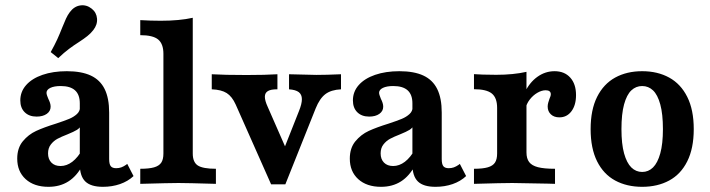

<svg xmlns="http://www.w3.org/2000/svg" viewBox="-20 -699 2701 730"><path d="M283.4 -74V-306.1Q283.4 -339.2 265.3 -355.5Q247.3 -371.9 210.7 -371.9Q186.1 -371.9 171.4 -364.9Q156.8 -357.8 156.8 -346.1Q156.8 -342 159 -335.5Q161.3 -328.9 163.7 -323.2Q167.7 -315.5 170.1 -308Q172.5 -300.6 172.5 -293.4Q172.5 -276.4 157.7 -266Q142.9 -255.7 119.2 -255.7Q90.6 -255.7 73.9 -272.3Q57.2 -288.8 57.2 -317.2Q57.2 -350.4 79.3 -375.4Q101.4 -400.5 141.5 -414.4Q181.7 -428.3 234 -428.3Q289.7 -428.3 325.3 -411.7Q360.8 -395.1 377.9 -360.4Q395 -325.7 395 -270.9V-94.4Q395 -75.1 401 -67.3Q407 -59.5 421.6 -59.5Q432 -59.5 440.9 -62.6Q449.7 -65.8 458.7 -72L463.8 -75.9L487.7 -29.5Q466.4 -9.6 436.3 0.9Q406.2 11.3 371.3 11.3Q325.3 11.3 304.4 -9Q283.4 -29.3 283.4 -74ZM45.5 -95.9Q45.5 -136.1 66.7 -161.8Q88 -187.6 117.5 -201.2Q147 -214.8 193.2 -229.1Q225.5 -239.8 243.1 -247.1Q260.7 -254.5 272.5 -265.4Q284.2 -276.2 284.2 -291.7L288.6 -223.8Q284.3 -212.5 272.6 -205.3Q260.9 -198.1 236.8 -188.3Q212.8 -179 198.3 -171.2Q183.8 -163.3 173.3 -149.7Q162.7 -136.1 162.7 -115.8Q162.7 -93.8 175.4 -80.8Q188.1 -67.8 210.3 -67.8Q233.6 -67.8 254.9 -83.9Q276.2 -100.1 294.7 -133L294.8 -72.1Q272.2 -29.6 240 -9.2Q207.8 11.3 164.2 11.3Q109.8 11.3 77.6 -17.8Q45.5 -46.9 45.5 -95.9ZM216.5 -594.1Q224.6 -613.9 230.7 -627.7Q236.9 -641.5 245.4 -652.8Q262 -675.1 285.6 -678.4Q309.2 -681.7 329.1 -665.7Q346.9 -651.5 348.9 -628.4Q350.9 -605.3 334.8 -584.7Q325 -572 312.1 -561.8Q299.2 -551.5 281.3 -539.9Q261.2 -527.2 242.5 -513.2Q223.8 -499.3 201.4 -478L172.8 -501Q188 -528.3 197.6 -549.2Q207.1 -570.1 216.5 -594.1Z M601.3 -115.3V-494.3Q601.3 -532.1 581.5 -548.7Q561.7 -565.3 513.3 -565.3V-622.5Q552.7 -620.1 591.2 -620.1Q662.4 -620.1 712.9 -631.4V-115.3Q712.9 -82.3 732.1 -69.8Q751.4 -57.3 800.9 -57.3V0Q691.5 -3.2 658.8 -3.2Q626.2 -3.2 513.3 0V-57.3Q546.6 -57.3 565.6 -62.7Q584.6 -68.1 593 -80.4Q601.3 -92.7 601.3 -115.3Z M785.1 -359.4V-416.7Q832.8 -413.8 917.8 -413.8Q989.1 -413.8 1034.8 -416.7V-359.4Q1010.5 -359.8 998.8 -352.9Q987.1 -346.1 987 -331.3Q986.9 -316.5 997.9 -292.6L1073.7 -119.8L1047.4 -101.7L1116.5 -276.2Q1127.9 -304.2 1127.8 -322Q1127.7 -339.8 1115.8 -348.8Q1104 -357.7 1078.9 -359.4V-416.7Q1170.9 -414.2 1182.7 -414.2Q1220 -414.2 1276.5 -416.7V-359.4Q1238.9 -357.6 1217.1 -341.1Q1195.4 -324.6 1180.3 -287.1L1064.9 1.9H1010.8L876.2 -301.4Q862.4 -332.1 842 -345.1Q821.5 -358.1 785.1 -359.4Z M1548 -74V-306.1Q1548 -339.2 1529.9 -355.5Q1511.8 -371.9 1475.2 -371.9Q1450.6 -371.9 1435.9 -364.9Q1421.3 -357.8 1421.3 -346.1Q1421.3 -342 1423.6 -335.5Q1425.8 -328.9 1428.2 -323.2Q1432.2 -315.5 1434.6 -308Q1437 -300.6 1437 -293.4Q1437 -276.4 1422.2 -266Q1407.5 -255.7 1383.7 -255.7Q1355.1 -255.7 1338.4 -272.3Q1321.8 -288.8 1321.8 -317.2Q1321.8 -350.4 1343.8 -375.4Q1365.9 -400.5 1406 -414.4Q1446.2 -428.3 1498.5 -428.3Q1554.2 -428.3 1589.8 -411.7Q1625.3 -395.1 1642.4 -360.4Q1659.5 -325.7 1659.5 -270.9V-94.4Q1659.5 -75.1 1665.5 -67.3Q1671.6 -59.5 1686.1 -59.5Q1696.6 -59.5 1705.4 -62.6Q1714.2 -65.8 1723.3 -72L1728.3 -75.9L1752.2 -29.5Q1731 -9.6 1700.9 0.9Q1670.7 11.3 1635.8 11.3Q1589.8 11.3 1568.9 -9Q1548 -29.3 1548 -74ZM1310 -95.9Q1310 -136.1 1331.2 -161.8Q1352.5 -187.6 1382 -201.2Q1411.5 -214.8 1457.7 -229.1Q1490 -239.8 1507.6 -247.1Q1525.3 -254.5 1537 -265.4Q1548.8 -276.2 1548.8 -291.7L1553.2 -223.8Q1548.8 -212.5 1537.1 -205.3Q1525.4 -198.1 1501.3 -188.3Q1477.4 -179 1462.9 -171.2Q1448.4 -163.3 1437.8 -149.7Q1427.2 -136.1 1427.2 -115.8Q1427.2 -93.8 1439.9 -80.8Q1452.6 -67.8 1474.9 -67.8Q1498.1 -67.8 1519.4 -83.9Q1540.7 -100.1 1559.2 -133L1559.3 -72.1Q1536.7 -29.6 1504.5 -9.2Q1472.3 11.3 1428.7 11.3Q1374.3 11.3 1342.1 -17.8Q1310 -46.9 1310 -95.9Z M1870.1 -115.3V-288.8Q1870.1 -327.1 1849.9 -343.5Q1829.6 -359.8 1782.1 -359.8V-417.1L1815.9 -415.4Q1833.6 -414.6 1866.5 -414.6Q1931.9 -414.6 1981.7 -425.9V-119.7Q1981.7 -96.1 1991.9 -82.8Q2002 -69.4 2025.4 -63.3Q2048.7 -57.3 2090.2 -57.3V0L2062.7 -0.8Q1953.8 -3.2 1927.6 -3.2Q1889.8 -3.2 1782.1 0V-57.3Q1815.8 -57.3 1834.8 -62.9Q1853.9 -68.5 1862 -80.9Q1870.1 -93.2 1870.1 -115.3ZM2062.3 -294Q2062.3 -301.2 2064.5 -308.9Q2066.7 -316.6 2069 -323Q2071 -327.5 2072.6 -332.2Q2074.2 -336.8 2074.2 -340.8Q2074.2 -348.2 2069.2 -352Q2064.2 -355.8 2054.6 -355.8Q2039.5 -355.8 2022.9 -346.1Q2006.4 -336.4 1994 -320.3Q1981.6 -304.2 1978 -285.3L1974.9 -346.8Q1993 -385.2 2023 -406.8Q2053 -428.3 2088.4 -428.3Q2126.3 -428.3 2148.2 -403.9Q2170.1 -379.5 2170.1 -337.4Q2170.1 -299.4 2152.8 -276.1Q2135.4 -252.8 2106.9 -252.8Q2086.6 -252.8 2074.5 -264.2Q2062.3 -275.6 2062.3 -294Z M2225.6 -208.1Q2225.6 -281.4 2250.2 -330.6Q2274.9 -379.8 2319 -404.1Q2363.2 -428.3 2421.6 -428.3Q2480 -428.3 2524.2 -404.1Q2568.4 -379.8 2593 -330.6Q2617.7 -281.4 2617.7 -208.1Q2617.7 -134.9 2593 -85.6Q2568.4 -36.4 2524.2 -12.6Q2480 11.3 2421.6 11.3Q2363.2 11.3 2319 -12.6Q2274.9 -36.4 2250.2 -85.6Q2225.6 -134.9 2225.6 -208.1ZM2500.5 -208.1Q2500.5 -265.5 2490.4 -302.2Q2480.3 -338.9 2462.8 -355.4Q2445.3 -371.9 2421.6 -371.9Q2398 -371.9 2380.4 -355.4Q2362.9 -338.9 2352.8 -302.2Q2342.8 -265.5 2342.8 -208.1Q2342.8 -152 2352.8 -115.8Q2362.9 -79.5 2380.4 -62.3Q2398 -45.2 2421.6 -45.2Q2445.3 -45.2 2462.8 -62.3Q2480.3 -79.5 2490.4 -115.8Q2500.5 -152 2500.5 -208.1Z"/></svg>

Font: Playfair Micro SmCond SmLight
Style: Regular
Weight: 360
Width: 4
Designer: Claus Eggers Sørensen
Foundry: Claus Eggers Sørensen
Version: Version 2.100;Glyphs 3.2 (3219)